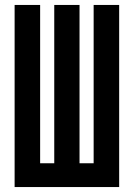

<svg xmlns="http://www.w3.org/2000/svg" viewBox="-20 -755 540 775"><path d="M39 0V-735H142V-96H199V-735H301V-96H358V-735H461V0Z"/></svg>

Font: Iosevka SS18
Style: Bold
Weight: 700
Monospace: yes
Designer: Belleve Invis
Foundry: Belleve Invis
Version: Version 25.1.1; ttfautohint (v1.8.4)